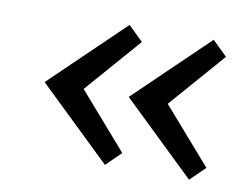

<svg xmlns="http://www.w3.org/2000/svg" viewBox="-55 -539 722 562"><g transform="rotate(10 306.5 -258.0)"><path d="M72 -258 288 -466 332 -423 188 -258 332 -93 288 -50ZM322 -258 538 -466 582 -423 438 -258 582 -93 538 -50Z"/></g></svg>

Font: Expletus Sans
Style: Regular
Weight: 400
Designer: Jasper de Waard
Foundry: Designtown
Version: Version 7.028